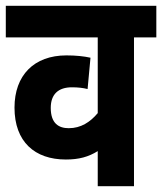

<svg xmlns="http://www.w3.org/2000/svg" viewBox="-20 -642 559 662"><path d="M519 -513V-622H0V-513H317V-252C291 -221 259 -200 217 -200C183 -200 155 -216 155 -270C155 -317 181 -341 228 -341C249 -341 266 -339 282 -335L292 -443C270 -448 241 -451 209 -451C97 -451 30 -382 30 -271C30 -153 100 -92 207 -92C252 -92 285 -101 317 -121V0H442V-513Z"/></svg>

Font: Noto Sans Devanagari Condensed
Style: Bold
Weight: 700
Width: 3
Designer: Jelle Bosma - Monotype Design Team
Foundry: Monotype Imaging Inc.
Version: Version 2.004